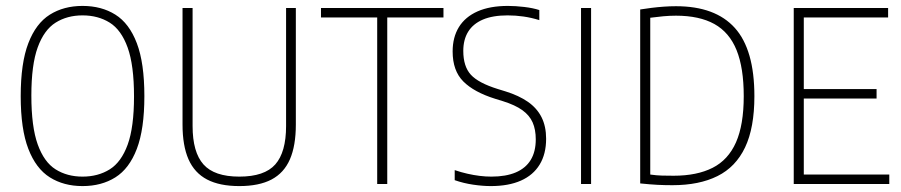

<svg xmlns="http://www.w3.org/2000/svg" viewBox="-20 -622 3044 649"><path d="M259 7Q195.5 7 148.5 -22.5Q101.5 -52 75.8 -118.8Q50 -185.5 50 -297Q50 -409 75.8 -476Q101.5 -543 148.5 -572.5Q195.5 -602 259 -602Q323 -602 370 -572.5Q417 -543 442.5 -476Q468 -409 468 -297Q468 -185.5 442.5 -118.8Q417 -52 370 -22.5Q323 7 259 7ZM259 -25Q311.5 -25 350.8 -49.5Q390 -74 411.5 -133Q433 -192 433 -296Q433 -401.5 411.5 -461.2Q390 -521 350.8 -545.5Q311.5 -570 259 -570Q207 -570 168 -545.5Q129 -521 107.5 -462Q86 -403 86 -299Q86 -193.5 107.5 -133.8Q129 -74 168 -49.5Q207 -25 259 -25Z M789 7Q722.5 7 680 -15.2Q637.5 -37.5 617.2 -83.5Q597 -129.5 597 -201V-595H631V-196Q631 -107.5 667.8 -66.2Q704.5 -25 789 -25Q874 -25 910.5 -66.2Q947 -107.5 947 -196V-595H980V-201Q980 -129.5 960 -83.5Q940 -37.5 897.8 -15.2Q855.5 7 789 7Z M1255 0V-563H1065V-595H1479V-563H1289V0Z M1639 7Q1611.5 7 1579.2 2.2Q1547 -2.5 1517 -13V-47Q1539 -39.5 1560 -34.8Q1581 -30 1601.2 -27.5Q1621.5 -25 1641 -25Q1690 -25 1723.5 -39.2Q1757 -53.5 1774 -81.5Q1791 -109.5 1791 -151Q1791 -184 1780.5 -208Q1770 -232 1745.8 -249.5Q1721.5 -267 1680 -280L1654 -288Q1582 -310.5 1546 -346.8Q1510 -383 1510 -448Q1510 -496 1531.2 -530.5Q1552.5 -565 1594.2 -583.5Q1636 -602 1697 -602Q1722.5 -602 1752 -598.5Q1781.5 -595 1803 -588V-554Q1775.5 -562.5 1749.2 -566.2Q1723 -570 1696 -570Q1645.5 -570 1612.2 -555.8Q1579 -541.5 1562.5 -514.8Q1546 -488 1546 -450Q1546 -397.5 1571.5 -369.5Q1597 -341.5 1663 -321L1689 -313Q1734 -299 1764.5 -277.8Q1795 -256.5 1810.5 -225.8Q1826 -195 1826 -153Q1826 -101.5 1804.2 -65.8Q1782.5 -30 1740.8 -11.5Q1699 7 1639 7Z M1944 0V-595H1978V0Z M2253 4Q2227.5 4 2202.8 2.8Q2178 1.5 2144 -2V-590Q2162.5 -593 2182.8 -595.5Q2203 -598 2223.8 -599.5Q2244.5 -601 2265 -601Q2398 -601 2464 -527.5Q2530 -454 2530 -297Q2530 -190 2498.5 -123.8Q2467 -57.5 2405.2 -26.8Q2343.5 4 2253 4ZM2257 -28Q2336 -28 2388.8 -54.8Q2441.5 -81.5 2467.8 -140.8Q2494 -200 2494 -297Q2494 -392.5 2469.8 -452.5Q2445.5 -512.5 2394.8 -540.8Q2344 -569 2265 -569Q2244 -569 2222 -567Q2200 -565 2178 -562V-32Q2199 -29 2217.5 -28.5Q2236 -28 2257 -28Z M2663 0V-595H2982V-563H2697V-32H2986V0ZM2692 -289V-321H2943V-289Z"/></svg>

Font: Encode Sans SC Condensed Thin
Style: Regular
Weight: 100
Width: 3
Designer: Multiple Designers
Foundry: Impallari Type
Version: Version 3.002